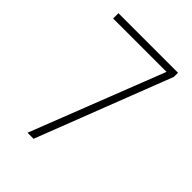

<svg xmlns="http://www.w3.org/2000/svg" viewBox="-206 -817 921 921"><g transform="rotate(45 254.0 -357.0)"><path d="M147 0 412 -678H50V-714H454V-686L188 0Z"/></g></svg>

Font: Noto Sans Ethiopic SemiCondensed ExtraLight
Style: Regular
Weight: 200
Width: 4
Designer: Monotype Design Team
Foundry: Monotype Imaging Inc.
Version: Version 2.102; ttfautohint (v1.8.4.7-5d5b)